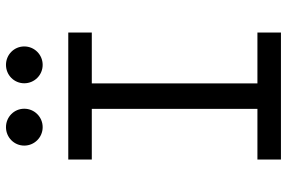

<svg xmlns="http://www.w3.org/2000/svg" viewBox="-175 -761 936 626"><g transform="rotate(-90 293.0 -448.0)"><path d="M85.9 0H500V-76.7H334V-616.7H500V-693.4H85.9V-616.7H251V-76.7H85.9ZM191.4 -776.9C224.6 -776.9 251.5 -803.7 251.5 -836.9C251.5 -870.1 224.6 -896.5 191.4 -896.5C158.2 -896.5 131.3 -870.1 131.3 -836.9C131.3 -803.7 158.2 -776.9 191.4 -776.9ZM394.5 -776.9C427.7 -776.9 454.6 -803.7 454.6 -836.9C454.6 -870.1 427.7 -896.5 394.5 -896.5C361.3 -896.5 334.5 -870.1 334.5 -836.9C334.5 -803.7 361.3 -776.9 394.5 -776.9Z"/></g></svg>

Font: Cascadia Mono PL SemiLight
Style: Regular
Weight: 350
Monospace: yes
Designer: Aaron Bell
Foundry: Saja Typeworks
Version: Version 2404.023